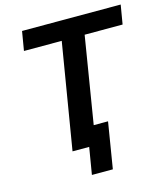

<svg xmlns="http://www.w3.org/2000/svg" viewBox="-123 -792 895 1036"><g transform="rotate(-15 324.5 -274.0)"><path d="M631 -591 649 -698H98L80 -591H291L193 0H286L261 150H378L420 -107H340L419 -591Z"/></g></svg>

Font: IBM Plex Mono SmBld
Style: Italic
Weight: 600
Italic angle: -9.5°
Monospace: yes
Designer: Mike Abbink, Paul van der Laan, Pieter van Rosmalen
Foundry: Bold Monday
Version: Version 2.004